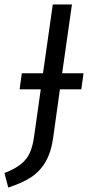

<svg xmlns="http://www.w3.org/2000/svg" viewBox="-59 -708 395 862"><path d="M306 -307H210L180 -92Q171 -25 145.5 18.5Q120 62 80 88Q40 114 -22 134L-39 69Q9 50 35.5 28.5Q62 7 75.5 -23.5Q89 -54 95 -102L124 -307H29L39 -379H134L178 -688H264L220 -379H316Z"/></svg>

Font: FiraGO Book
Style: Italic
Weight: 350
Italic angle: -8°
Designer: bBox Type GmbH
Foundry: bBox Type GmbH
Version: Version 1.001